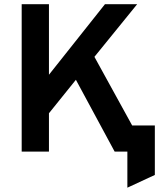

<svg xmlns="http://www.w3.org/2000/svg" viewBox="-20 -720 790 912"><path d="M585 171.5V0H533V-124H715.5V111ZM83 0V-700H212.5V-365L478.5 -700H631.5L428.5 -450L676 0H524.5L340.5 -341L212.5 -182V0Z"/></svg>

Font: Undotted
Style: Bold
Weight: 700
Designer: Delve Withrington, Dave Bailey, Thomas Jockin
Foundry: Delve Fonts LLC
Version: Version 4.000